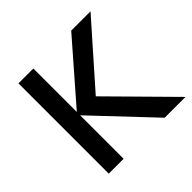

<svg xmlns="http://www.w3.org/2000/svg" viewBox="-142 -676 812 812"><g transform="rotate(-45 264.5 -270.0)"><path d="M70 -540H159V-280L385.5 -540H501L262.5 -270L529 0H404.5L159 -260V0H70Z"/></g></svg>

Font: Vela Sans Med
Style: Regular
Weight: 500
Designer: Principal design: Mikhail Sharanda - project Manrope.
Design modification: Ravid Balaliev
Foundry: Mikhail Sharanda
Version: Version 1.001